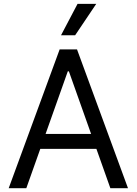

<svg xmlns="http://www.w3.org/2000/svg" viewBox="-20 -986 716 1006"><path d="M117.9 0 191.1 -206H485.1L558.2 0H650.6L383.5 -727.3H292.6L25.6 0ZM218.8 -284.1 335.2 -612.2H340.9L457.4 -284.1ZM299.7 -801.1H373.6L484.4 -965.9H386.4Z"/></svg>

Font: Magic Ui Pro
Style: Regular
Weight: 400
Designer: Stefan Endress, Andreas Faust
Version: Version 1.000;FEAKit 1.0